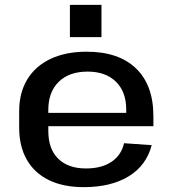

<svg xmlns="http://www.w3.org/2000/svg" viewBox="-20 -762 711 791"><path d="M325 9Q241 9 181.5 -20Q122 -49 90.5 -104Q59 -159 59 -236V-304Q59 -380 92.5 -435Q126 -490 188.5 -519.5Q251 -549 337 -549Q469 -549 540.5 -480Q612 -411 612 -283V-242H156V-297H518L500 -276V-311Q500 -384 457.5 -425.5Q415 -467 341 -467Q265 -467 222 -425Q179 -383 179 -309V-223Q179 -148 220 -108Q261 -68 334 -68Q399 -68 439.5 -95.5Q480 -123 491 -172L605 -164Q583 -80 510 -35.5Q437 9 325 9ZM398 -742V-609H268V-742Z"/></svg>

Font: Pathway Extreme 72pt SemiBold
Style: Regular
Weight: 600
Designer: Eduardo Rodriguez Tunni
Foundry: Eduardo Rodriguez Tunni
Version: Version 1.001;gftools[0.9.26]